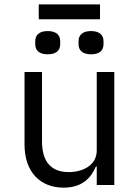

<svg xmlns="http://www.w3.org/2000/svg" viewBox="-20 -845 640 877"><path d="M421.9 0H502.1V-516H421.9V-158C421.9 -89.8 358 -58.9 294 -58.9C214.8 -58.9 171.9 -105.1 171.9 -198.9V-516H92V-185C92 -60 163 12.1 271 12.1C355.8 12.1 396 -33 418 -84.2H421.9ZM141 -643.1C141 -616.8 157 -596.9 197.8 -596.9C239 -596.9 255 -616.8 255 -643.1V-657C255 -682.9 239 -703.1 197.8 -703.1C157 -703.1 141 -682.9 141 -657ZM157 -757.1H436.8V-824.9H157ZM338.8 -643.1C338.8 -616.8 354.8 -596.9 396 -596.9C436.8 -596.9 452.8 -616.8 452.8 -643.1V-657C452.8 -682.9 436.8 -703.1 396 -703.1C354.8 -703.1 338.8 -682.9 338.8 -657Z"/></svg>

Font: Margiela Mono
Style: Regular
Weight: 400
Designer: Mike Abbink, Paul van der Laan, Pieter van Rosmalen
Foundry: Bold Monday
Version: Version 2.003 2021